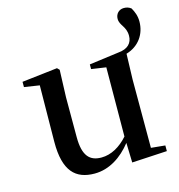

<svg xmlns="http://www.w3.org/2000/svg" viewBox="-111 -836 888 950"><g transform="rotate(-15 333.5 -361.0)"><path d="M451 11 631 1V-28L559 -35V-385L563 -516C628 -535 666 -589 666 -654C666 -683 657 -705 645 -726C633 -735 622 -738 608 -738C583 -738 565 -719 565 -694C565 -659 598 -648 598 -599C598 -563 576 -536 524 -532L374 -512V-488L449 -477L447 -123C408 -79 361 -52 311 -52C252 -52 218 -84 218 -181V-385L223 -525L212 -536L30 -515V-488L108 -476L105 -187C104 -37 161 16 258 16C334 16 399 -28 448 -90Z"/></g></svg>

Font: GenKiMin2 TW SB
Style: Regular
Weight: 600
Version: Version 2.100;PS 2.1;hotconv 16.6.51;makeotf.lib2.5.65220 DE